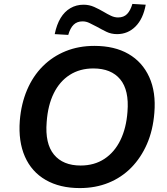

<svg xmlns="http://www.w3.org/2000/svg" viewBox="-20 -949 854 979"><path d="M387 10Q285 10 213 -31.5Q141 -73 107 -150.5Q73 -228 81 -334Q88 -420 118 -490.5Q148 -561 198 -611Q248 -661 314.5 -688Q381 -715 461 -715Q564 -715 635 -674Q706 -633 741 -556Q776 -479 767 -373Q760 -285 729.5 -215Q699 -145 649.5 -94.5Q600 -44 533.5 -17Q467 10 387 10ZM391 -105Q461 -105 512.5 -139Q564 -173 594 -234.5Q624 -296 630 -379Q639 -489 593 -544.5Q547 -600 456 -600Q387 -600 335.5 -567Q284 -534 254 -473Q224 -412 218 -327Q209 -217 255 -161Q301 -105 391 -105ZM328 -771 259 -775Q269 -824 289 -857Q309 -890 339 -907.5Q369 -925 406 -925Q435 -925 460.5 -913.5Q486 -902 508 -889Q528 -877 546 -868.5Q564 -860 582 -860Q611 -860 628 -877.5Q645 -895 655 -929L723 -925Q710 -853 671 -814Q632 -775 577 -775Q547 -775 522.5 -787Q498 -799 475 -812Q455 -822 437.5 -831Q420 -840 401 -840Q373 -840 355.5 -823Q338 -806 328 -771Z"/></svg>

Font: Nunito Sans 9pt
Style: Bold Italic
Weight: 700
Italic angle: -9°
Version: Version 3.101;gftools[0.9.27]